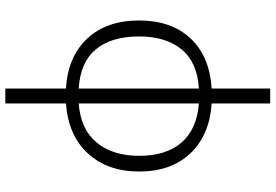

<svg xmlns="http://www.w3.org/2000/svg" viewBox="-177 -623 1036 722"><g transform="rotate(90 341.0 -262.0)"><path d="M313 236V8Q194 1 125.5 -71.5Q57 -144 57 -267Q57 -388 124 -460Q191 -532 313 -540V-760H369V-540Q488 -532 556.5 -460Q625 -388 625 -267Q625 -149 557.5 -75Q490 -1 369 8V236ZM313 -40V-492Q214 -486 165.5 -426.5Q117 -367 117 -267Q117 -163 165.5 -104.5Q214 -46 313 -40ZM369 -40Q466 -47 516 -107.5Q566 -168 566 -267Q566 -368 516.5 -426Q467 -484 369 -492Z"/></g></svg>

Font: Noto Sans Light
Style: Regular
Weight: 300
Designer: Monotype Design Team
Foundry: Monotype Imaging Inc.
Version: Version 2.007